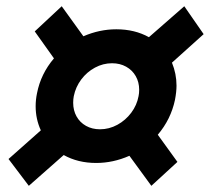

<svg xmlns="http://www.w3.org/2000/svg" viewBox="-20 -646 672 615"><path d="M184.1 -149.4 72.3 -50.8 7.3 -136.7 110.8 -228.5Q94.2 -264.6 94.2 -305.7Q94.2 -326.7 98.6 -347.7Q110.8 -409.7 152.8 -459L91.3 -545.4L177.7 -626L247.1 -529.8Q298.8 -552.2 352.5 -552.2Q411.6 -552.2 457 -526.9L570.3 -626L632.3 -536.6L530.8 -445.3Q545.4 -409.7 545.4 -371.6Q545.4 -352.1 540.5 -326.2Q527.3 -263.7 485.4 -214.4L548.3 -127.4L464.8 -50.8L394.5 -147Q342.3 -124 288.1 -124Q229.5 -124 184.1 -149.4ZM423.8 -337.9Q425.8 -347.2 425.8 -358.4Q425.8 -382.8 414.8 -402.1Q403.8 -421.4 384 -432.4Q364.3 -443.4 338.9 -443.4Q310.1 -443.4 284.2 -429.4Q258.3 -415.5 240.2 -391.4Q222.2 -367.2 216.3 -337.9Q214.4 -328.1 214.4 -316.9Q214.4 -292.5 225.1 -273.2Q235.8 -253.9 255.4 -242.9Q274.9 -231.9 300.3 -231.9Q329.6 -231.9 356 -246.3Q382.3 -260.7 400.4 -284.9Q418.5 -309.1 423.8 -337.9Z"/></svg>

Font: Reddit Sans Chocolate ExBold
Style: Italic
Weight: 800
Italic angle: -11.25°
Designer: Stephen Hutchings
Version: Version 1.013